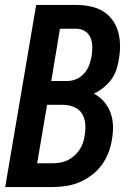

<svg xmlns="http://www.w3.org/2000/svg" viewBox="-20 -755 540 775"><path d="M1 0 126 -735H288Q316 -735 343.5 -729.5Q371 -724 394 -710.5Q417 -697 433 -675.5Q449 -654 456.5 -628Q464 -602 464.5 -573.5Q465 -545 460 -517Q457 -496 450 -474.5Q443 -453 429.5 -434.5Q416 -416 398 -401.5Q380 -387 359 -377Q382 -365 399.5 -345Q417 -325 426 -300.5Q435 -276 436 -248.5Q437 -221 432 -193Q428 -166 418 -139.5Q408 -113 391 -89.5Q374 -66 350 -48Q326 -30 299.5 -19Q273 -8 246 -4Q219 0 191 0ZM187 -428H252Q270 -428 288.5 -436Q307 -444 320 -459Q333 -474 340 -492.5Q347 -511 350 -530Q353 -548 352.5 -567.5Q352 -587 345 -603.5Q338 -620 322.5 -629.5Q307 -639 288 -639H222ZM130 -96H191Q207 -96 222.5 -98.5Q238 -101 252.5 -108Q267 -115 279.5 -126Q292 -137 301 -150.5Q310 -164 315 -179Q320 -194 322 -210Q326 -233 324 -256Q322 -279 310 -297.5Q298 -316 276.5 -324Q255 -332 232 -332H170Z"/></svg>

Font: iosevka_custom_sans_ss08
Style: Bold Italic
Weight: 700
Italic angle: -10°
Designer: Belleve Invis
Foundry: Belleve Invis
Version: Version 10.3.0; ttfautohint (v1.8.3)